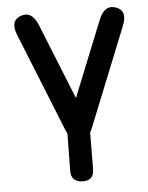

<svg xmlns="http://www.w3.org/2000/svg" viewBox="-50 -558 586 760"><g transform="rotate(-5 243.0 -177.5)"><path d="M60.5 -512.2Q16.6 -496.1 40 -438L195.8 -50.3Q199.7 -40.5 204.1 -32.2Q203.1 42 202.1 116.2Q201.7 160.6 248 161.6Q292.5 162.1 293 117.7L293.9 -28.3Q299.3 -38.1 304.2 -50.3L460 -438Q483.4 -496.1 439.5 -512.2Q394.5 -528.3 371.1 -470.2L250 -169.4L128.9 -470.2Q105.5 -528.3 60.5 -512.2Z"/></g></svg>

Font: Comic Relief
Style: Regular
Weight: 400
Designer: Jeff Davis
Foundry: Loudifier
Version: Version 1.200; ttfautohint (v1.8.4.7-5d5b)